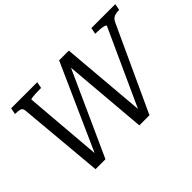

<svg xmlns="http://www.w3.org/2000/svg" viewBox="-120 -1019 1327 1327"><g transform="rotate(-45 543.5 -355.0)"><path d="M69 -710H324L315 -663H298Q279 -663 259 -662Q239 -661 225.5 -659Q212 -657 211 -653L261 -47H242L538 -710H633L689 -50H669L940 -645Q941 -651 928.5 -655Q916 -659 897 -661Q878 -663 859 -663H844L853 -710H1087L1078 -663H1073Q1047 -663 1028 -654.5Q1009 -646 997 -620L711 0H612L557 -649L573 -645L281 0H184L128 -626Q126 -652 109.5 -657.5Q93 -663 65 -663H60Z"/></g></svg>

Font: Roboto Serif 20pt
Style: Italic
Weight: 400
Italic angle: -10°
Designer: Greg Gazdowicz
Foundry: Commercial Type
Version: Version 1.008